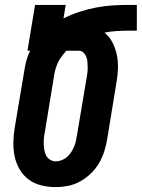

<svg xmlns="http://www.w3.org/2000/svg" viewBox="-20 -755 578 783"><path d="M207 8Q177 8 148.5 1Q120 -6 97.5 -22.5Q75 -39 60.5 -63.5Q46 -88 40 -116Q34 -144 34.5 -174Q35 -204 40 -234L79 -466Q82 -487 87.5 -507.5Q93 -528 103 -548H92L123 -735H248L239 -680Q271 -696 305 -707Q339 -718 373 -724.5Q407 -731 440.5 -733Q474 -735 507 -735H538V-630H507Q482 -630 457 -628.5Q432 -627 406 -622Q426 -606 438.5 -582Q451 -558 456.5 -531Q462 -504 461 -475.5Q460 -447 455 -419L417 -187Q413 -162 405 -137Q397 -112 383.5 -89Q370 -66 350 -47Q330 -28 306.5 -15Q283 -2 257.5 3Q232 8 207 8ZM208 -97Q219 -97 231 -101.5Q243 -106 253 -114.5Q263 -123 270 -134Q277 -145 282 -156.5Q287 -168 289.5 -180Q292 -192 294 -204L333 -436Q335 -447 336.5 -458.5Q338 -470 337.5 -481Q337 -492 336.5 -502.5Q336 -513 332 -523Q328 -533 320.5 -540.5Q313 -548 301 -548H250Q241 -537 232 -525.5Q223 -514 217 -501.5Q211 -489 207 -475.5Q203 -462 201 -449L163 -217Q160 -204 159 -191.5Q158 -179 158.5 -166.5Q159 -154 161 -142Q163 -130 168.5 -120Q174 -110 184.5 -103.5Q195 -97 208 -97Z"/></svg>

Font: Iosevka Term Curly Extrabold
Style: Italic
Weight: 800
Italic angle: -9°
Designer: Belleve Invis
Foundry: Belleve Invis
Version: Version 32.3.0